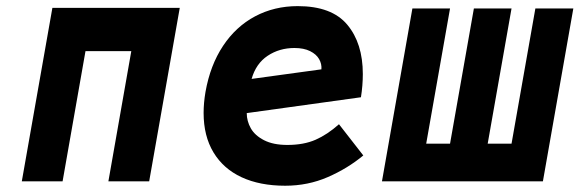

<svg xmlns="http://www.w3.org/2000/svg" viewBox="-20 -578 1848 612"><path d="M147 -553H553L455.5 0H325.5L398.5 -415H252.5L179.5 0H49.5Z M629 -218Q629 -250 635 -285Q650 -370 691 -431.8Q732 -493.5 793.2 -526Q854.5 -558.5 929 -558.5Q1037.5 -558.5 1087 -499.2Q1136.5 -440 1136.5 -342Q1136.5 -305.5 1130.5 -268L766.5 -217.5Q766.5 -192 779.5 -169Q792.5 -146 821.8 -131Q851 -116 896 -116Q948 -116 985.8 -132.5Q1023.5 -149 1060.5 -182L1138 -82.5Q1088 -41 1024.8 -13.5Q961.5 14 889 14Q808.5 14 750.2 -13Q692 -40 660.5 -92.2Q629 -144.5 629 -218ZM918.5 -425Q870.5 -425 833.2 -400.2Q796 -375.5 782 -326.5L1004.5 -357Q1006 -374 997.2 -389.5Q988.5 -405 968.5 -415Q948.5 -425 918.5 -425Z M1294.5 -551H1414.5L1338.5 -120H1414.5L1490.5 -551H1610.5L1534.5 -120H1610.5L1686.5 -551H1807.5L1710.5 0H1197.5Z"/></svg>

Font: JuliaMono Black
Style: Italic
Weight: 900
Italic angle: -9°
Monospace: yes
Designer: cormullion
Foundry: corm
Version: Version 0.057; ttfautohint (v1.8.4)